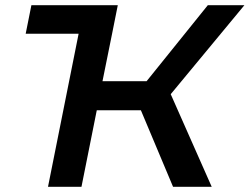

<svg xmlns="http://www.w3.org/2000/svg" viewBox="-20 -720 962 740"><path d="M638 -357 796 0H647L523 -295H353L294 0H165L283 -590H79L101 -700H434L412 -590L375 -407H545L781 -700H922Z"/></svg>

Font: Montserrat Alternates SemiBold
Style: Italic
Weight: 600
Italic angle: -11.3°
Designer: Julieta Ulanovsky
Foundry: Julieta Ulanovsky
Version: Version 7.200